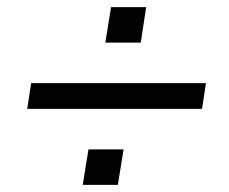

<svg xmlns="http://www.w3.org/2000/svg" viewBox="-20 -553 640 536"><path d="M56 -249 67 -321H555L544 -249ZM211 -37 227 -136H325L309 -37ZM274 -434 290 -533H388L373 -434Z"/></svg>

Font: Nunito Sans 7pt Medium
Style: Italic
Weight: 500
Italic angle: -9°
Designer: Vernon Adams
Foundry: Vernon Adams
Version: Version 3.101;gftools[0.9.27]